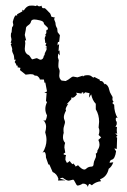

<svg xmlns="http://www.w3.org/2000/svg" viewBox="-20 -699 484 734"><path d="M302.2 -50.8Q306.2 -50.8 309.1 -53.7Q317.4 -62 329.6 -62Q337.9 -62 337.9 -73.2Q338.4 -81.1 342.8 -89.6Q347.2 -98.1 347.2 -103L346.2 -112.3Q352.5 -112.3 352.5 -124Q360.4 -135.3 360.4 -146.5Q360.4 -155.3 356 -164.1L366.7 -173.8L356.9 -183.1Q359.9 -190.4 359.9 -198.7Q359.9 -205.1 356.9 -211.4L358.9 -233.4Q358.9 -260.3 346.2 -281.2V-302.2Q333 -315.4 328.6 -338.4L319.8 -325.2L322.3 -342.8L305.7 -346.2L299.3 -339.8L297.9 -346.2L293 -345.7L291.5 -341.3L270.5 -344.7L274.4 -338.9Q264.2 -325.2 256.8 -325.2L252.4 -326.7L252.9 -320.3L234.4 -299.8L241.2 -302.2Q231 -287.6 231 -280.8L232.4 -276.4Q224.1 -260.7 224.1 -251Q224.1 -245.1 226.3 -240.5Q228.5 -235.8 228.5 -231.9Q228.5 -228.5 225.6 -219.5Q222.7 -210.4 222.7 -205.6Q222.7 -194.3 223.6 -191.4Q220.7 -182.6 220.7 -174.3Q220.7 -161.6 229 -152.8Q226.1 -144 226.1 -135.3L229.5 -115.7Q222.7 -112.3 222.7 -110.4Q222.7 -107.4 232.4 -106Q230 -100.1 230 -87.9L235.4 -76.7Q239.7 -76.7 246.6 -83.5Q254.4 -71.3 259.3 -71.3L261.2 -75.2Q261.7 -71.8 264.6 -69.3Q267.6 -66.9 267.8 -64.7Q268.1 -62.5 269.5 -62.5L278.3 -67.4Q293 -50.8 302.2 -50.8ZM134.3 -470.7Q145.5 -470.7 147.5 -485.4Q151.4 -488.3 151.4 -495.6Q158.2 -508.3 159.2 -513.7L153.3 -515.6L160.2 -518.6L153.8 -525.9L157.7 -535.6L153.3 -534.2L150.9 -553.7L154.8 -563.5L153.3 -568.8Q157.2 -568.8 157.2 -575.7L156.7 -581.5L159.2 -585.4Q161.6 -585.4 163.1 -585.9V-590.3Q163.1 -594.2 155.5 -600.1Q147.9 -606 147.5 -610.4Q147 -617.7 132.6 -621.1Q118.2 -624.5 111.3 -624.5Q99.6 -624.5 98.1 -615.2Q96.7 -608.4 87.9 -602.5Q79.1 -596.7 79.1 -590.8V-590.3Q79.1 -585.9 76.9 -576.9Q74.7 -567.9 74.7 -565.4L80.1 -543.9L75.2 -544.9L76.7 -534.2L74.7 -512.2Q74.7 -497.6 85.9 -490.2Q91.3 -489.3 96.2 -480.7Q101.1 -472.2 104 -472.2L119.6 -476.6Q122.1 -476.6 127.2 -473.6Q132.3 -470.7 134.3 -470.7ZM315.9 15.6Q312.5 2.9 296.4 2.9Q284.2 10.3 276.4 10.3Q272.9 10.3 267.8 -1Q262.7 -12.2 259.3 -12.2L243.2 -8.3Q233.9 -8.3 220.2 -19.5Q210.4 -19 209.5 -16.1L230.5 -9.8L202.1 -8.8L203.1 -16.1Q197.3 -34.7 181.2 -41.5L168.9 -69.8L165 -70.3L155.8 -96.7Q155.8 -118.2 147.5 -118.2L142.6 -114.3Q157.7 -139.2 157.7 -163.6Q157.7 -178.2 152.8 -193.4Q156.2 -204.6 156.2 -214.8Q156.2 -228.5 145.5 -240.2L152.3 -237.3Q157.2 -240.2 159.7 -257.8Q153.3 -270 153.3 -282.7Q153.3 -294.9 159.7 -308.6L155.8 -313L158.2 -343.3L149.4 -344.7L159.7 -349.6L153.3 -383.3L149.9 -382.8L147.9 -395H132.3Q131.8 -401.9 121.6 -409.2Q111.8 -409.2 109.6 -412.4Q107.4 -415.5 95.7 -415.5L78.1 -413.6L56.2 -431.2L58.1 -439.5L46.9 -441.9L47.9 -446.3Q47.9 -448.2 45.9 -448.2L43.5 -447.8Q42 -455.1 36.1 -461.9L40.5 -470.7L32.7 -471.2L34.7 -472.7Q34.2 -486.8 30.3 -493.4Q26.4 -500 25.9 -508.8L27.3 -509.3Q25.9 -517.6 21 -529.8L25.4 -534.7L20.5 -535.6Q23.9 -543 23.9 -548.8L21.5 -560.5Q21.5 -572.3 23.2 -573.5Q24.9 -574.7 24.9 -582.5Q25.4 -597.2 28.3 -597.2Q30.8 -600.6 30.8 -604.5L28.8 -615.2Q35.2 -640.6 41.5 -640.6Q43.5 -640.6 45.4 -638.2V-644.5L65.4 -655.3V-662.1L70.8 -658.7Q80.6 -674.8 92.8 -677.2L102.5 -677.7Q111.3 -677.7 115.7 -675.8L122.1 -678.7Q125.5 -674.8 129.9 -674.8Q133.8 -674.8 139.2 -677.2Q139.2 -667.5 146.5 -667.5L148.9 -668Q152.8 -668 159.2 -660.6Q165.5 -653.3 168 -651.4Q172.9 -648.9 176.3 -635.3L190.9 -631.3L187 -627.9Q187 -623.5 189.7 -618.2Q192.4 -612.8 192.4 -608.4Q192.4 -600.1 198.7 -590.3L200.2 -576.2L209 -564.5L206.1 -538.6H201.7Q201.2 -534.2 200.2 -532.2V-525.4L206.1 -530.8L203.6 -503.9L207.5 -506.3L208.5 -486.8L202.6 -495.1L201.2 -479.5L204.6 -468.8Q203.1 -455.6 203.1 -446.3Q203.1 -440.4 205.6 -436.3Q208 -432.1 208 -425.8L206.5 -409.7Q206.5 -398.4 215.3 -391.1L231 -389.2Q242.2 -394.5 248.8 -400.4Q255.4 -406.2 260.3 -406.2L275.9 -403.3L296.4 -409.7L296.9 -405.8Q300.3 -411.6 315.4 -411.6Q324.7 -411.6 330.1 -407Q335.4 -402.3 338.4 -402.3L340.8 -404.8L363.3 -393.1L360.4 -391.1Q362.3 -389.2 363.3 -389.2Q364.3 -389.2 364.3 -389.6Q375.5 -389.6 378.9 -375.5L379.9 -379.4Q394 -374.5 397.5 -356Q399.4 -346.2 405 -337.6Q410.6 -329.1 410.6 -326.2L409.7 -319.8Q409.7 -314.5 414.1 -310.1L409.2 -305.2L416.5 -298.3Q416.5 -269.5 429.7 -247.6L425.8 -249.5Q422.4 -249.5 422.4 -243.7L423.8 -233.9L426.3 -235.8V-224.1L421.4 -213.4L427.2 -214.4L426.3 -201.7Q426.3 -191.4 428.7 -188.5H420.4Q428.7 -182.6 428.7 -179.7L424.3 -176.3Q424.3 -174.3 427.7 -172.4L426.3 -129.4L417.5 -131.8Q417.5 -128.9 423.8 -121.1Q421.9 -106.4 417.7 -98.1Q413.6 -89.8 407 -88.4Q400.4 -86.9 398.9 -76.7L413.1 -78.6Q407.2 -61.5 395.5 -53.7Q388.7 -22.5 362.3 -13.7L366.2 -6.3Q345.2 -3.9 331.1 9.3L323.2 3.9Q318.4 3.9 315.9 15.6Z"/></svg>

Font: Truetypewriter PolyglOTT
Style: Regular
Weight: 400
Designer: Sergey Beatoff a.k.a. Sam_T
Version: Version 3.76